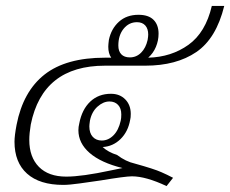

<svg xmlns="http://www.w3.org/2000/svg" viewBox="-20 -615 778 649"><path d="M84 -194Q79 -164 79 -142Q79 -84 111.5 -51Q144 -18 204 -18Q257 -18 355 -39L394 -47Q321 -65 283 -98Q245 -131 245 -175Q245 -186 248 -198Q257 -245 285 -271.5Q313 -298 355 -298Q385 -298 403.5 -279Q422 -260 422 -230Q422 -217 420 -210Q413 -170 387.5 -145Q362 -120 327 -118Q345 -101 376 -91Q405 -69 436 -62Q501 -44 525.5 -33Q550 -22 553 -20L565 -14L543 14Q473 -19 426 -19Q404 -19 320 -5Q285 0 249.5 5Q214 10 194 10Q114 10 71.5 -28Q29 -66 29 -136Q29 -156 36 -193Q58 -306 130.5 -363Q203 -420 335 -420H356Q346 -434 346 -457Q346 -464 348 -480Q356 -518 382 -541.5Q408 -565 448 -565Q482 -565 499 -548Q516 -531 516 -501Q516 -478 507 -456.5Q498 -435 481 -420Q559 -422 617 -463.5Q675 -505 696 -595H738Q711 -485 643.5 -439Q576 -393 471 -393H335Q124 -393 84 -194ZM380 -461Q380 -442 390 -431.5Q400 -421 419 -421Q441 -421 457 -437Q473 -453 479 -480Q481 -492 481 -498Q481 -518 471 -529Q461 -540 443 -540Q416 -540 398 -518Q380 -496 380 -461ZM324 -140Q346 -140 363.5 -157.5Q381 -175 388 -207Q390 -215 390 -228Q390 -249 379 -260.5Q368 -272 350 -272Q329 -272 309.5 -254.5Q290 -237 284 -207Q282 -193 282 -188Q282 -165 293.5 -152.5Q305 -140 324 -140Z"/></svg>

Font: Taviraj ExtraLight
Style: Italic
Weight: 275
Italic angle: -12°
Designer: Katatrad Team
Foundry: CadsonDemak
Version: Version 1.001